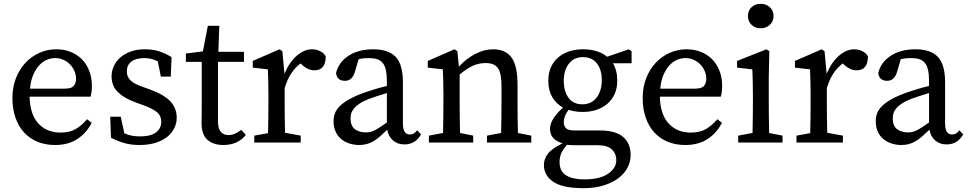

<svg xmlns="http://www.w3.org/2000/svg" viewBox="-20 -746 5068 1005"><path d="M275 -488Q314 -488 348 -475Q382 -462 407 -437.5Q432 -413 446.5 -377Q461 -341 461 -296Q461 -279 459 -264.5Q457 -250 454 -240H135Q137 -147 181 -99.5Q225 -52 297 -52Q345 -52 377 -71Q409 -90 436 -122L460 -103Q432 -49 384.5 -18Q337 13 268 13Q217 13 176 -4Q135 -21 106 -52.5Q77 -84 61 -130Q45 -176 45 -233Q45 -290 63.5 -337Q82 -384 113.5 -417.5Q145 -451 186.5 -469.5Q228 -488 275 -488ZM269 -442Q248 -442 226.5 -433.5Q205 -425 186.5 -405.5Q168 -386 154.5 -355.5Q141 -325 137 -282H319Q355 -282 366.5 -297Q378 -312 378 -334Q378 -355 369.5 -374.5Q361 -394 346.5 -409Q332 -424 312 -433Q292 -442 269 -442Z M710 13Q668 13 633 3.5Q598 -6 561 -25L557 -135H612L631 -48Q666 -32 712 -32Q769 -32 796.5 -53Q824 -74 824 -108Q824 -140 801.5 -159Q779 -178 731 -195L685 -212Q630 -232 597 -264Q564 -296 564 -347Q564 -374 575.5 -399.5Q587 -425 609 -444.5Q631 -464 663.5 -476Q696 -488 738 -488Q779 -488 812.5 -477.5Q846 -467 878 -447L874 -345H822L806 -425Q772 -442 737 -442Q691 -442 667.5 -423.5Q644 -405 644 -374Q644 -357 649 -345.5Q654 -334 664.5 -324Q675 -314 692.5 -305.5Q710 -297 736 -288L767 -277Q842 -249 873.5 -213.5Q905 -178 905 -130Q905 -101 892.5 -75.5Q880 -50 855.5 -30Q831 -10 794.5 1.5Q758 13 710 13Z M1121 -112Q1121 -74 1135.5 -56.5Q1150 -39 1176 -39Q1193 -39 1208.5 -45.5Q1224 -52 1243 -66L1267 -40Q1247 -14 1217 -0.5Q1187 13 1149 13Q1096 13 1065.5 -14.5Q1035 -42 1035 -101Q1035 -120 1035.5 -138.5Q1036 -157 1036 -186V-422H953V-466L1042 -477L1068 -611H1128L1123 -475H1257V-422H1121Z M1311 0V-36L1383 -49Q1384 -87 1384.5 -131.5Q1385 -176 1385 -210V-258Q1385 -299 1384 -326Q1383 -353 1382 -383L1303 -392V-427L1443 -488L1458 -478L1469 -360Q1494 -420 1533 -454Q1572 -488 1613 -488Q1636 -488 1656 -478Q1676 -468 1685 -451Q1685 -378 1626 -378Q1609 -378 1594 -384.5Q1579 -391 1565 -403L1553 -414Q1523 -391 1503 -359.5Q1483 -328 1470 -285V-210Q1470 -177 1470.5 -133Q1471 -89 1472 -51L1554 -36V0Z M1895 -53Q1908 -53 1918.5 -55.5Q1929 -58 1941 -64Q1953 -70 1968.5 -80Q1984 -90 2005 -105V-259Q1979 -251 1954 -243Q1929 -235 1913 -229Q1880 -216 1861 -203Q1842 -190 1831.5 -176.5Q1821 -163 1818 -150.5Q1815 -138 1815 -127Q1815 -87 1837.5 -70Q1860 -53 1895 -53ZM2097 10Q2061 10 2037 -11Q2013 -32 2007 -67Q1986 -47 1969 -32Q1952 -17 1935 -7Q1918 3 1900 8Q1882 13 1860 13Q1833 13 1808.5 5Q1784 -3 1765.5 -18.5Q1747 -34 1736.5 -57.5Q1726 -81 1726 -112Q1726 -133 1733 -152.5Q1740 -172 1758.5 -190.5Q1777 -209 1809 -227Q1841 -245 1892 -263Q1915 -271 1945 -280Q1975 -289 2005 -296V-321Q2005 -357 1999.5 -380.5Q1994 -404 1982.5 -417.5Q1971 -431 1953.5 -436.5Q1936 -442 1911 -442Q1900 -442 1886.5 -441Q1873 -440 1857 -436L1838 -371Q1824 -323 1786 -323Q1744 -323 1739 -364Q1753 -421 1805 -454.5Q1857 -488 1934 -488Q2013 -488 2051 -448.5Q2089 -409 2089 -314V-101Q2089 -69 2098.5 -55.5Q2108 -42 2125 -42Q2138 -42 2147 -48Q2156 -54 2164 -64L2184 -42Q2166 -13 2144.5 -1.5Q2123 10 2097 10Z M2561 -488Q2626 -488 2657.5 -445Q2689 -402 2689 -303V-210Q2689 -175 2689.5 -131.5Q2690 -88 2691 -50L2761 -36V0H2529V-36L2603 -50Q2604 -87 2604.5 -131Q2605 -175 2605 -210V-295Q2605 -364 2586 -390Q2567 -416 2522 -416Q2487 -416 2455.5 -402Q2424 -388 2386 -356V-210Q2386 -177 2386.5 -132.5Q2387 -88 2388 -50L2457 -36V0H2225V-36L2299 -50Q2300 -88 2300.5 -132Q2301 -176 2301 -210V-258Q2301 -299 2300 -326Q2299 -353 2298 -383L2219 -392V-427L2359 -488L2374 -478L2382 -397Q2419 -438 2466.5 -463Q2514 -488 2561 -488Z M3038 193Q3120 193 3163 163.5Q3206 134 3206 92Q3206 59 3183 36.5Q3160 14 3106 14H2989Q2978 14 2968 13.5Q2958 13 2948 12Q2927 35 2918 56Q2909 77 2909 102Q2909 151 2943.5 172Q2978 193 3038 193ZM2850 -324Q2850 -363 2863.5 -393.5Q2877 -424 2901.5 -445Q2926 -466 2959 -477Q2992 -488 3031 -488Q3110 -488 3158 -449L3271 -488L3286 -478V-415H3188Q3211 -378 3211 -324Q3211 -285 3197.5 -254.5Q3184 -224 3159.5 -203Q3135 -182 3102 -171Q3069 -160 3030 -160Q2991 -160 2956 -171Q2931 -139 2931 -107Q2931 -87 2942.5 -75Q2954 -63 2989 -63H3120Q3203 -63 3242 -29Q3281 5 3281 66Q3281 99 3265.5 130Q3250 161 3219 185Q3188 209 3141.5 224Q3095 239 3034 239Q2925 239 2876 205.5Q2827 172 2827 118Q2827 86 2848 58.5Q2869 31 2925 4Q2859 -14 2859 -72Q2859 -95 2874 -121.5Q2889 -148 2927 -183Q2891 -203 2870.5 -238Q2850 -273 2850 -324ZM3032 -447Q2984 -447 2957.5 -412.5Q2931 -378 2931 -323Q2931 -268 2956 -234Q2981 -200 3028 -200Q3076 -200 3103 -235.5Q3130 -271 3130 -327Q3130 -381 3104.5 -414Q3079 -447 3032 -447Z M3574 -488Q3613 -488 3647 -475Q3681 -462 3706 -437.5Q3731 -413 3745.5 -377Q3760 -341 3760 -296Q3760 -279 3758 -264.5Q3756 -250 3753 -240H3434Q3436 -147 3480 -99.5Q3524 -52 3596 -52Q3644 -52 3676 -71Q3708 -90 3735 -122L3759 -103Q3731 -49 3683.5 -18Q3636 13 3567 13Q3516 13 3475 -4Q3434 -21 3405 -52.5Q3376 -84 3360 -130Q3344 -176 3344 -233Q3344 -290 3362.5 -337Q3381 -384 3412.5 -417.5Q3444 -451 3485.5 -469.5Q3527 -488 3574 -488ZM3568 -442Q3547 -442 3525.5 -433.5Q3504 -425 3485.5 -405.5Q3467 -386 3453.5 -355.5Q3440 -325 3436 -282H3618Q3654 -282 3665.5 -297Q3677 -312 3677 -334Q3677 -355 3668.5 -374.5Q3660 -394 3645.5 -409Q3631 -424 3611 -433Q3591 -442 3568 -442Z M3962 -598Q3933 -598 3914 -616Q3895 -634 3895 -662Q3895 -691 3914 -708.5Q3933 -726 3962 -726Q3990 -726 4009.5 -708.5Q4029 -691 4029 -662Q4029 -634 4009.5 -616Q3990 -598 3962 -598ZM4076 0H3844V-36L3919 -50Q3920 -88 3920.5 -132.5Q3921 -177 3921 -210V-257Q3921 -298 3920 -325.5Q3919 -353 3918 -383L3838 -392V-427L3992 -488L4007 -478L4004 -342V-210Q4004 -177 4004.5 -132.5Q4005 -88 4006 -50L4076 -36Z M4149 0V-36L4221 -49Q4222 -87 4222.5 -131.5Q4223 -176 4223 -210V-258Q4223 -299 4222 -326Q4221 -353 4220 -383L4141 -392V-427L4281 -488L4296 -478L4307 -360Q4332 -420 4371 -454Q4410 -488 4451 -488Q4474 -488 4494 -478Q4514 -468 4523 -451Q4523 -378 4464 -378Q4447 -378 4432 -384.5Q4417 -391 4403 -403L4391 -414Q4361 -391 4341 -359.5Q4321 -328 4308 -285V-210Q4308 -177 4308.5 -133Q4309 -89 4310 -51L4392 -36V0Z M4733 -53Q4746 -53 4756.5 -55.5Q4767 -58 4779 -64Q4791 -70 4806.5 -80Q4822 -90 4843 -105V-259Q4817 -251 4792 -243Q4767 -235 4751 -229Q4718 -216 4699 -203Q4680 -190 4669.5 -176.5Q4659 -163 4656 -150.5Q4653 -138 4653 -127Q4653 -87 4675.5 -70Q4698 -53 4733 -53ZM4935 10Q4899 10 4875 -11Q4851 -32 4845 -67Q4824 -47 4807 -32Q4790 -17 4773 -7Q4756 3 4738 8Q4720 13 4698 13Q4671 13 4646.5 5Q4622 -3 4603.5 -18.5Q4585 -34 4574.5 -57.5Q4564 -81 4564 -112Q4564 -133 4571 -152.5Q4578 -172 4596.5 -190.5Q4615 -209 4647 -227Q4679 -245 4730 -263Q4753 -271 4783 -280Q4813 -289 4843 -296V-321Q4843 -357 4837.5 -380.5Q4832 -404 4820.5 -417.5Q4809 -431 4791.5 -436.5Q4774 -442 4749 -442Q4738 -442 4724.5 -441Q4711 -440 4695 -436L4676 -371Q4662 -323 4624 -323Q4582 -323 4577 -364Q4591 -421 4643 -454.5Q4695 -488 4772 -488Q4851 -488 4889 -448.5Q4927 -409 4927 -314V-101Q4927 -69 4936.5 -55.5Q4946 -42 4963 -42Q4976 -42 4985 -48Q4994 -54 5002 -64L5022 -42Q5004 -13 4982.5 -1.5Q4961 10 4935 10Z"/></svg>

Font: Source Serif Pro
Style: Regular
Weight: 400
Designer: Frank Grießhammer
Foundry: Adobe Systems Incorporated
Version: Version 2.000;PS 1.000;hotconv 16.6.51;makeotf.lib2.5.65220